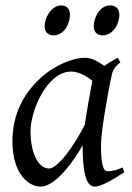

<svg xmlns="http://www.w3.org/2000/svg" viewBox="-20 -671 490 711"><path d="M93 -185C93 -260 153 -406 244 -406C277 -406 309 -382 322 -372C318 -353 299 -247 294 -209C256 -133 194 -47 162 -47C119 -47 93 -110 93 -185ZM26 -149C26 -24 88 20 130 20C188 20 257 -81 286 -133C286 -42 296 20 331 20C353 20 391 -1 440 -33L434 -51C419 -44 400 -37 378 -37C359 -37 354 -74 354 -136C354 -184 379 -321 389 -371L394 -394C400 -421 417 -433 426 -440L416 -457C403 -450 381 -438 367 -427C341 -444 321 -457 294 -457C205 -457 26 -351 26 -149ZM207 -651C170 -651 145 -605 145 -574C145 -547 165 -540 178 -540C217 -540 239 -582 239 -616C239 -642 223 -651 207 -651ZM388 -651C347 -651 327 -602 327 -574C327 -559 334 -540 360 -540C397 -540 422 -581 422 -616C422 -644 403 -651 388 -651Z"/></svg>

Font: Temporarium
Style: Italic
Weight: 400
Italic angle: -7°
Version: Version 1.1